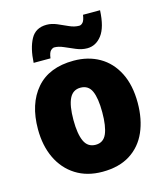

<svg xmlns="http://www.w3.org/2000/svg" viewBox="-116 -860 824 958"><g transform="rotate(-15 296.5 -381.0)"><path d="M553 -278Q553 -193 524.5 -128Q496 -63 438.5 -26.5Q381 10 295 10Q216 10 158 -26.5Q100 -63 69 -128Q38 -193 38 -278Q38 -409 104.5 -486Q171 -563 298 -563Q373 -563 430.5 -530Q488 -497 520.5 -433Q553 -369 553 -278ZM221 -277Q221 -205 238.5 -167Q256 -129 297 -129Q337 -129 353.5 -167Q370 -205 370 -278Q370 -350 353.5 -387Q337 -424 296 -424Q257 -424 239 -387.5Q221 -351 221 -277ZM103 -604Q107 -679 132 -725Q157 -771 214 -771Q240 -771 267 -759.5Q294 -748 320 -736Q346 -724 371 -724Q381 -724 390 -734Q399 -744 403 -772H491Q487 -685 456.5 -645Q426 -605 381 -605Q353 -605 324.5 -617Q296 -629 270 -640.5Q244 -652 222 -652Q214 -652 204 -643Q194 -634 190 -604Z"/></g></svg>

Font: Noto Sans Lao Looped SemiCondensed Black
Style: Regular
Weight: 900
Width: 4
Designer: Mark Frömberg, Ben Mitchell
Foundry: The Fontpad Ltd
Version: Version 1.002; ttfautohint (v1.8.4.7-5d5b)